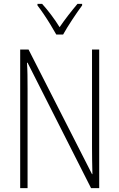

<svg xmlns="http://www.w3.org/2000/svg" viewBox="-20 -969 615 989"><path d="M491 0H449L122 -646H119Q121 -616 121.5 -584.5Q122 -553 122 -512V0H84V-714H127L454 -72H456Q455 -108 454.5 -146Q454 -184 454 -211V-714H491ZM270 -791Q257 -814 240 -842Q223 -870 205 -896.5Q187 -923 173 -941V-949H197Q219 -925 243.5 -892.5Q268 -860 287 -829Q309 -861 331 -889.5Q353 -918 379 -949H403V-941Q380 -910 352 -867.5Q324 -825 305 -791Z"/></svg>

Font: Noto Sans Sinhala Condensed ExtraLight
Style: Regular
Weight: 200
Width: 3
Designer: Jelle Bosma - Monotype Design Team
Foundry: Monotype Imaging Inc.
Version: Version 2.006; ttfautohint (v1.8.4.7-5d5b)